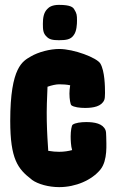

<svg xmlns="http://www.w3.org/2000/svg" viewBox="-20 -748 472 788"><path d="M171 -598C182 -586 196 -583 222 -583C252 -583 270 -586 282 -603C295 -619 296 -649 296 -664C296 -686 295 -693 285 -709C280 -718 270 -728 222 -728C196 -728 182 -720 174 -711C159 -696 156 -674 156 -650C156 -626 157 -611 171 -598ZM416 -186C416 -200 415 -209 413 -214C402 -241 368 -247 334 -247C313 -247 288 -244 278 -236C274 -233 270 -211 270 -188C270 -175 271 -147 276 -132C261 -128 243 -125 223 -125C210 -125 195 -126 178 -129C176 -159 173 -202 172 -252C171 -298 173 -350 175 -392C192 -398 210 -402 223 -402C238 -402 254 -401 268 -398C266 -387 265 -373 265 -364C265 -341 269 -319 273 -316C283 -308 308 -305 329 -305C363 -305 397 -311 408 -338C410 -343 411 -352 411 -366C411 -393 410 -456 392 -487C378 -511 283 -547 223 -547C186 -547 138 -535 106 -516C74 -497 22 -474 22 -252C22 -95 53 -55 109 -12L110 -11C110 -11 111 -11 111 -10C136 8 180 20 223 20C291 20 357 -9 392 -52C423 -90 416 -159 416 -186Z"/></svg>

Font: Manosque
Style: Regular
Weight: 400
Designer: Ariel Martín Pérez
Foundry: Ariel Martín Pérez
Version: Version 1.005;hotconv 1.0.109;makeotfexe 2.5.65596